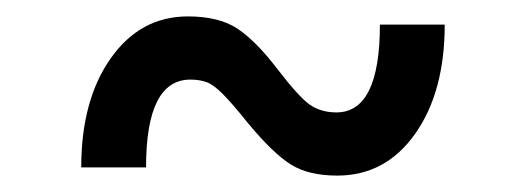

<svg xmlns="http://www.w3.org/2000/svg" viewBox="-20 -450 640 234"><path d="M391 -236Q356 -236 334.5 -249.5Q313 -263 283 -299Q263 -324 251.5 -335.5Q240 -347 231.5 -350Q223 -353 212 -353Q158 -353 158 -246H79Q79 -328 115 -379Q151 -430 209 -430Q247 -430 269.5 -415Q292 -400 318 -366Q344 -332 357.5 -322.5Q371 -313 390 -313Q443 -313 443 -420H522Q522 -338 486 -287Q450 -236 391 -236Z"/></svg>

Font: Geist Mono
Style: Regular
Weight: 400
Monospace: yes
Designer: Basement.studio, Andrés Briganti, Mateo Zaragoza
Foundry: Basement.studio, Vercel, Andrés Briganti, Guido Ferreyra, Mateo Zaragoza
Version: Version 1.500; ttfautohint (v1.8.4.7-5d5b)